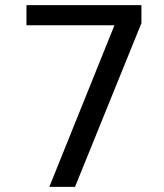

<svg xmlns="http://www.w3.org/2000/svg" viewBox="-20 -731 641 751"><path d="M172.9 0 427.7 -632.3H83.5V-710.9H533.2V-640.6L273.4 0Z"/></svg>

Font: Muli
Style: Regular
Weight: 400
Designer: Vernon Adams
Foundry: newtypography
Version: Version 2; ttfautohint (v1.00rc1.6-4cba) -l 8 -r 50 -G 200 -